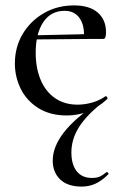

<svg xmlns="http://www.w3.org/2000/svg" viewBox="-20 -415 451 710"><path d="M282 275Q230 275 202.5 248.5Q175 222 175 179Q175 77 338 -32L348 -27Q293 19 268.5 61Q244 103 244 149Q244 193 263.5 218Q283 243 320 243Q340 243 352 236.5Q364 230 373 222Q376 220 379.5 224Q383 228 380 230Q356 254 332.5 264.5Q309 275 282 275ZM227 12Q165 12 121.5 -15.5Q78 -43 56.5 -87Q35 -131 35 -180Q35 -241 64 -289.5Q93 -338 142.5 -366.5Q192 -395 254 -395Q311 -395 341.5 -368.5Q372 -342 372 -296Q372 -285 370 -278Q368 -271 361 -271H290Q294 -319 275 -347Q256 -375 219 -375Q168 -375 140 -333Q112 -291 112 -220Q112 -164 130 -120.5Q148 -77 183 -52.5Q218 -28 267 -28Q293 -28 320 -35.5Q347 -43 370 -59Q372 -61 375.5 -56.5Q379 -52 377 -49Q341 -16 304 -2Q267 12 227 12ZM89 -269 88 -284 313 -289V-271Z"/></svg>

Font: Cormorant Light Medium
Style: Regular
Weight: 500
Version: Version 4.000